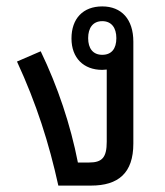

<svg xmlns="http://www.w3.org/2000/svg" viewBox="-20 -579 515 599"><path d="M396 -131V-449C396 -519 359 -559 299 -559C239 -559 203 -521 203 -459C203 -398 241 -361 299 -361C304 -361 309 -362 313 -362V-137C313 -88 299 -72 258 -72H223C200 -190 160 -309 107 -419L33 -387C94 -255 133 -132 162 0H264C349 0 396 -39 396 -131ZM299 -408C270 -408 255 -428 255 -460C255 -492 270 -513 299 -513C328 -513 343 -492 343 -460C343 -427 328 -408 299 -408Z"/></svg>

Font: Noto Sans Thai Looped SemiCondensed
Style: Regular
Weight: 400
Width: 4
Designer: Sasikarn Vongin, Ben Mitchell
Foundry: The Fontpad Ltd
Version: Version 1.001